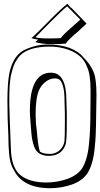

<svg xmlns="http://www.w3.org/2000/svg" viewBox="-20 -950 527 1009"><path d="M326 -721Q305 -718 253 -718Q201 -718 165 -729Q171 -733 180 -742Q175 -743 167 -744Q151 -748 145 -749Q179 -780 238 -840.5Q297 -901 334 -930L353 -909L354 -910L435 -826Q433 -824 397 -791H398Q337 -741 326 -721ZM319 -425Q319 -470 311 -497Q303 -524 293 -531Q283 -538 269 -538Q238 -538 212 -514Q186 -490 177 -452Q163 -395 169 -298Q172 -283 176 -234Q182 -173 190 -153Q209 -141 242.5 -141Q276 -141 301 -168Q316 -188 318.5 -207Q321 -226 321 -305V-353L319 -421ZM244 39Q99 39 52 -58V-57Q32 -89 28 -142Q24 -179 24 -237Q19 -322 19 -420Q19 -518 30 -569Q49 -654 103 -685Q166 -716 230 -716Q363 -716 420 -647Q453 -614 470 -576Q487 -538 487 -452Q485 -251 481 -210L478 -177Q470 -85 438 -37Q410 2 355.5 20.5Q301 39 244 39ZM166 -754Q184 -748 237 -748Q290 -748 300 -750Q309 -765 352 -802.5Q395 -840 402 -847L333 -917Q305 -895 238.5 -827.5Q172 -760 166 -754ZM331 -305Q331 -209 325 -192Q305 -131 236 -131Q179 -131 161 -176Q148 -208 144.5 -255Q141 -302 139 -326Q137 -350 137 -367Q137 -568 248 -568Q329 -568 329 -421L331 -353ZM241 -705Q132 -705 85 -658Q56 -625 46 -586Q42 -569 39 -559.5Q36 -550 34 -530.5Q32 -511 31 -503.5Q30 -496 29.5 -474.5Q29 -453 29 -448V-397Q29 -373 37 -173Q39 -70 86.5 -30.5Q134 9 224 9Q279 9 331.5 -9Q384 -27 410 -63Q441 -111 448 -198L451 -231Q456 -288 456 -472Q456 -560 438 -597Q419 -651 364 -678Q309 -705 241 -705Z"/></svg>

Font: Londrina Shadow
Style: Regular
Weight: 400
Designer: Marcelo Magalhaes
Foundry: Marcelo Magalhaes
Version: Version 1.001 2011